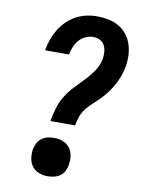

<svg xmlns="http://www.w3.org/2000/svg" viewBox="-85 -802 645 868"><g transform="rotate(10 237.5 -367.5)"><path d="M277 -240H164Q169 -270 177.5 -299.5Q186 -329 202.5 -356Q219 -383 241 -406.5Q263 -430 285 -452.5Q307 -475 325 -502Q343 -529 348 -558Q351 -575 349.5 -591Q348 -607 341 -620.5Q334 -634 320 -641Q306 -648 289 -648Q272 -648 254.5 -640.5Q237 -633 224.5 -618.5Q212 -604 205 -586.5Q198 -569 195 -552V-551H85V-553Q89 -577 97.5 -601Q106 -625 119 -647Q132 -669 151 -688Q170 -707 193 -719.5Q216 -732 240.5 -737.5Q265 -743 290 -743Q316 -743 341.5 -738Q367 -733 388.5 -721Q410 -709 426 -689.5Q442 -670 450 -646.5Q458 -623 459.5 -597Q461 -571 457 -544Q453 -523 446 -502Q439 -481 428.5 -461Q418 -441 405 -422.5Q392 -404 376 -387Q360 -370 342.5 -354.5Q325 -339 310.5 -321.5Q296 -304 288.5 -283Q281 -262 277 -240ZM194 8Q173 8 154 0.5Q135 -7 123 -23Q111 -39 108 -59.5Q105 -80 108 -101Q111 -116 118 -129.5Q125 -143 138 -152.5Q151 -162 165.5 -165Q180 -168 195 -168Q216 -168 235 -160.5Q254 -153 266 -137.5Q278 -122 281 -101Q284 -80 280 -59Q278 -44 271 -30.5Q264 -17 251.5 -8Q239 1 224 4.5Q209 8 194 8Z"/></g></svg>

Font: Iosevka QP
Style: Bold Italic
Weight: 700
Italic angle: -9°
Designer: Belleve Invis
Foundry: Belleve Invis
Version: Version 20.0.0; ttfautohint (v1.8.4)